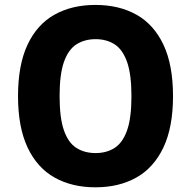

<svg xmlns="http://www.w3.org/2000/svg" viewBox="-20 -770 795 799"><path d="M377 9.5Q279.5 9.5 207 -31.2Q134.5 -72 94.8 -156.2Q55 -240.5 55 -370Q55 -499.5 94.5 -583.8Q134 -668 206.5 -708.8Q279 -749.5 377 -749.5Q475.5 -749.5 548 -708.8Q620.5 -668 660.2 -583.8Q700 -499.5 700 -370Q700 -240.5 660 -156.2Q620 -72 547.5 -31.2Q475 9.5 377 9.5ZM378 -133Q423.5 -133 457 -154.5Q490.5 -176 508.8 -227.5Q527 -279 527 -369.5Q527 -460.5 508.8 -512.2Q490.5 -564 457 -585.5Q423.5 -607 378 -607Q332 -607 298.2 -585.5Q264.5 -564 246.2 -512.5Q228 -461 228 -370.5Q228 -279.5 246 -227.8Q264 -176 297.8 -154.5Q331.5 -133 378 -133Z"/></svg>

Font: Encode Sans Expanded Expanded
Style: Bold
Weight: 700
Width: 7
Designer: Multiple Designers
Foundry: Impallari Type
Version: Version 3.000; ttfautohint (v1.8.3) -l 8 -r 50 -G 200 -x 14 